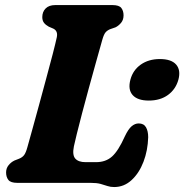

<svg xmlns="http://www.w3.org/2000/svg" viewBox="-20 -720 726 756"><path d="M336.5 0H48Q22 0 13 -11.5Q4 -23 4 -41Q4 -57.5 13.8 -69.5Q23.5 -81.5 37 -88L55 -95Q68.5 -100.5 75.2 -109.8Q82 -119 88 -141Q95 -166 107.2 -210Q119.5 -254 133.8 -306.8Q148 -359.5 162.2 -411.8Q176.5 -464 187.5 -506.8Q198.5 -549.5 203.5 -572.5Q209 -597.5 190.5 -607L172 -615Q160 -621.5 153.2 -630.2Q146.5 -639 146.5 -652.5Q146.5 -673.5 159.8 -686.8Q173 -700 197.5 -700H423Q449 -700 457.8 -688.5Q466.5 -677 466.5 -659.5Q466.5 -642 456.8 -630.2Q447 -618.5 435 -612.5L413.5 -605Q402.5 -600.5 395.8 -592.8Q389 -585 383 -564Q371.5 -523 357.5 -473.2Q343.5 -423.5 329.5 -372Q315.5 -320.5 303.2 -274Q291 -227.5 282.5 -193Q274 -158.5 271 -144Q264 -109.5 276.5 -95.5Q289 -81.5 317 -81.5H358Q396.5 -81.5 421.2 -103.8Q446 -126 471.5 -183Q485 -211.5 498.2 -222.8Q511.5 -234 526 -234Q546 -234 554.8 -219Q563.5 -204 563.5 -179.5Q562 -127.5 545 -83Q528 -38.5 498.2 -11Q468.5 16.5 429.5 16.5Q415 16.5 403.2 12.5Q391.5 8.5 376.2 4.2Q361 0 336.5 0ZM566 -324Q521.5 -324 502.2 -345.8Q483 -367.5 493.5 -406.5Q503.5 -444 534.5 -465.8Q565.5 -487.5 609.5 -487.5Q654.5 -487.5 673.5 -465.8Q692.5 -444 682.5 -406.5Q672 -368.5 641.5 -346.2Q611 -324 566 -324Z"/></svg>

Font: Fraunces 72pt S100
Style: Bold Italic
Weight: 700
Italic angle: -16°
Version: Version 1.000; ttfautohint (v1.8.3)